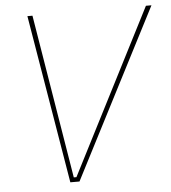

<svg xmlns="http://www.w3.org/2000/svg" viewBox="-51 -747 709 794"><g transform="rotate(-5 303.5 -350.0)"><path d="M209 0H247L607 -700H584L236 -19H225L113 -700H92Z"/></g></svg>

Font: Fixel Text 20240404 Thin
Style: Italic
Weight: 100
Width: 4
Italic angle: -10°
Designer: AlfaBravo + MacPaw
Foundry: Kyrylo Tkachov, Marchela Mozhyna, Serhii Makarenko, Maria Weinstein, Zakhar Kryvoshyya
Version: Version 1.211;Glyphs 3.2 (3225)